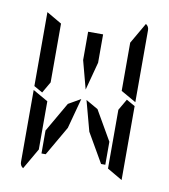

<svg xmlns="http://www.w3.org/2000/svg" viewBox="-103 -1081 1022 1161"><g transform="rotate(10 408.0 -500.0)"><path d="M362 -713V-887H454V-713L408 -540ZM664 -523 717 -493V-41Q717 -41 717 -39L624 -93V-95V-103V-113V-218V-454ZM192 -218V-134L118 -6Q99 -18 99 -41V-483L192 -430ZM698 -994Q717 -982 717 -959V-517L624 -570V-607V-782V-866ZM342 -293 238 -113H212V-254L317 -436L392 -479ZM604 -254V-113H578L474 -293L424 -479L499 -436ZM99 -959Q99 -959 99 -961L192 -907V-905V-895V-887V-782V-578V-546L152 -477L99 -507Z"/></g></svg>

Font: DSEG14 Modern
Style: Regular
Weight: 400
Designer: Keshikan(Twitter:@keshinomi_88pro)
Version: Version 0.46